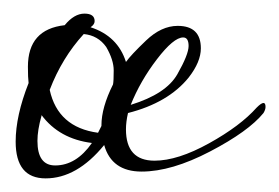

<svg xmlns="http://www.w3.org/2000/svg" viewBox="-20 -243 410 282"><path d="M119 -212Q119 -207 113 -203Q153 -190 165 -152Q172 -162 194.5 -183.5Q217 -205 241 -205Q275 -205 275 -172Q275 -152 257 -129Q227 -92 168 -77Q165 -64 165 -53Q165 -7 207 -7Q241 -7 287 -32.5Q333 -58 357 -85Q370 -98 370 -86Q370 -82 367 -77Q345 -50 288.5 -20.5Q232 9 188 9Q144 9 133 -30Q93 19 47 19Q3 19 3 -35Q3 -73 22 -121Q21 -129 21 -145Q21 -200 75 -206Q89 -223 104 -223Q119 -223 119 -212ZM129 -59Q129 -85 146 -119Q147 -124 147 -139.5Q147 -155 136 -174Q124 -191 103 -193Q71 -158 53 -111Q65 -56 124 -48L129 -58ZM172 -89Q224 -105 240.5 -134Q257 -163 257 -175.5Q257 -188 249 -188Q235 -188 210.5 -156Q186 -124 172 -89ZM35 -36Q35 0 61 0Q92 0 115 -33Q67 -39 41 -74V-73Q35 -52 35 -36Z"/></svg>

Font: Lovers Quarrel
Style: Regular
Weight: 400
Designer: Robert E. Leuschke
Foundry: Robert E. Leuschke
Version: Version 1.001